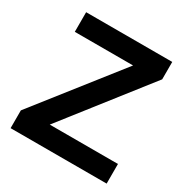

<svg xmlns="http://www.w3.org/2000/svg" viewBox="-158 -822 928 956"><g transform="rotate(30 305.5 -344.0)"><path d="M582 0H29.8V-102.1L401.9 -575.2H66.9V-688H562V-587.9L189.9 -112.8H582Z"/></g></svg>

Font: Liberation Sans
Style: Bold
Weight: 700
Designer: Steve Matteson
Foundry: Ascender Corporation
Version: Version 2.1.5